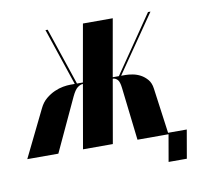

<svg xmlns="http://www.w3.org/2000/svg" viewBox="-136 -576 862 767"><g transform="rotate(-10 295.0 -193.0)"><path d="M356 -215Q353 -240 345.5 -248Q338 -256 329 -257H326L281 0H160L205 -257H202Q193 -256 182.5 -248Q172 -240 160 -215L60 0H-66L27 -190Q38 -213 55 -227Q72 -241 90 -249Q108 -257 125 -260Q142 -263 155 -263H173L95 -495H104L182 -263H206L247 -495H368L327 -263H352L511 -495H521L361 -263H379Q391 -263 407.5 -260Q424 -257 439 -249Q454 -241 466 -227Q478 -213 481 -190L507 0H381ZM484 -6H582L562 109H488L507 0H483Z"/></g></svg>

Font: Moniqa Black Ita Display
Style: Italic
Weight: 900
Italic angle: -10°
Designer: Rajesh Rajput
Foundry: Rajesh Rajput
Version: Version 1.000